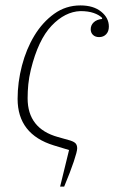

<svg xmlns="http://www.w3.org/2000/svg" viewBox="-20 -540 423 709"><path d="M235 14 179 -3Q45 -44 45 -175Q45 -236 61 -297.5Q77 -359 107 -408.5Q137 -458 180 -489Q223 -520 277 -520Q325 -520 353.5 -497Q382 -474 382 -442Q382 -424 372 -413.5Q362 -403 346 -403Q332 -403 323.5 -411Q315 -419 315 -432Q315 -447 326 -457.5Q337 -468 357 -470V-474Q346 -485 326 -492Q306 -499 277 -499Q220 -497 170.5 -445Q121 -393 94 -283Q87 -254 84.5 -228.5Q82 -203 82 -177Q82 -65 194 -34L240 -21Q255 -16 260 -9.5Q265 -3 265 8Q265 19 252.5 56.5Q240 94 217 149H202Z"/></svg>

Font: IBM Plex Serif ExtLt
Style: Italic
Weight: 200
Italic angle: -14°
Designer: Mike Abbink, Paul van der Laan, Pieter van Rosmalen
Foundry: Bold Monday
Version: Version 3.001